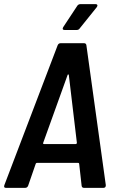

<svg xmlns="http://www.w3.org/2000/svg" viewBox="-23 -909 565 929"><path d="M439 -889H366C360 -889 354 -886 351 -881L283 -778C278 -770 280 -764 289 -764H349C355 -764 360 -767 363 -772L445 -874C451 -882 449 -889 439 -889ZM384 0H477C485 0 489 -4 489 -13L395 -690C394 -697 390 -700 383 -700H271C264 -700 259 -697 256 -690L-2 -13C-5 -4 -2 0 6 0H98C105 0 110 -3 113 -10L150 -117C152 -120 153 -121 156 -121H355C358 -121 359 -120 360 -117L372 -10C373 -3 377 0 384 0ZM186 -218 304 -546C305 -550 309 -550 310 -546L349 -218C349 -214 346 -212 343 -212H190C187 -212 184 -214 186 -218Z"/></svg>

Font: Barlow Semi Condensed SemiBold
Style: Italic
Weight: 600
Width: 4
Italic angle: -7°
Designer: Jeremy Tribby
Foundry: Tribby Type
Version: Version 1.422;hotconv 1.0.109;makeotfexe 2.5.65596